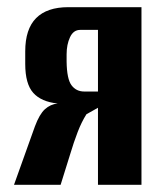

<svg xmlns="http://www.w3.org/2000/svg" viewBox="-20 -515 447 535"><path d="M19 0 77.2 -162.6Q89.9 -196.8 105.2 -210.7Q120.6 -224.6 140.6 -226.6Q95 -231.3 72.7 -256.2Q50.3 -281.1 50.3 -337.1V-371.8Q50.3 -434 80.6 -464.5Q110.9 -495 170.2 -495H374.2V0H253V-214.7L220.9 -196.7Q207.2 -175.2 196.4 -147Q185.5 -118.7 175.6 -85.5L148.9 0ZM214.6 -260H253V-431.7H203.4Q184.6 -431.7 175.1 -411.3Q165.6 -391 165.6 -363.6V-343.3Q166.3 -294.7 179.3 -277.4Q192.3 -260 214.6 -260Z"/></svg>

Font: Alumni Sans SC Thin
Style: Regular
Weight: 100
Designer: Robert E. Leuschke
Foundry: Robert E. Leuschke
Version: Version 1.018